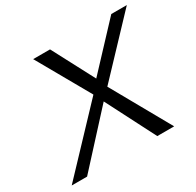

<svg xmlns="http://www.w3.org/2000/svg" viewBox="-150 -864 1058 1035"><g transform="rotate(-30 379.0 -347.0)"><path d="M14.2 0 359.9 -365.2V-367.2L174.8 -693.8H279.8L417 -433.1L661.1 -693.8H757.8L446.8 -365.2L651.9 0H546.9L390.1 -306.2L109.9 0Z"/></g></svg>

Font: CMU Sans Serif
Style: Oblique
Weight: 500
Italic angle: -12°
Version: Version 0.7.0